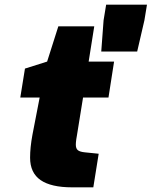

<svg xmlns="http://www.w3.org/2000/svg" viewBox="-20 -803 650 823"><path d="M109 -127Q109 -171 119 -225L150 -385H67L87 -509L182 -539L230 -690H384L360 -539H469L445 -385H336L310 -224Q309 -220 307 -206Q305 -192 305 -183Q305 -166 314 -159Q323 -152 344 -150L403 -144L380 0H289Q199 0 154 -31Q109 -62 109 -127ZM424 -716 435 -783H610L599 -716L568 -582H414Z"/></svg>

Font: Exo Black
Style: Italic
Weight: 900
Italic angle: -9°
Designer: Natanael Gama
Foundry: Natanael Gama
Version: Version 1.500; ttfautohint (v1.6)